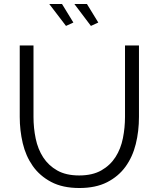

<svg xmlns="http://www.w3.org/2000/svg" viewBox="-20 -938 795 963"><path d="M353 -918H416L473 -825L436 -808ZM227 -918H291L348 -825L311 -808ZM377 -58Q444 -58 488.5 -83.5Q533 -109 559.5 -150.5Q586 -192 596.5 -245Q607 -298 607 -352V-710H677V-352Q677 -280 661 -215.5Q645 -151 609.5 -102Q574 -53 517 -24Q460 5 378 5Q294 5 236.5 -25.5Q179 -56 144 -106Q109 -156 94 -220Q79 -284 79 -352V-710H148V-352Q148 -296 159 -243Q170 -190 196.5 -149Q223 -108 267 -83Q311 -58 377 -58Z"/></svg>

Font: Boldmen
Style: Regular
Weight: 400
Designer: Matt McInerney, Pablo Impallari, Rodrigo Fuenzalida
Foundry: LIVING CONCEPT
Version: Version 1.000